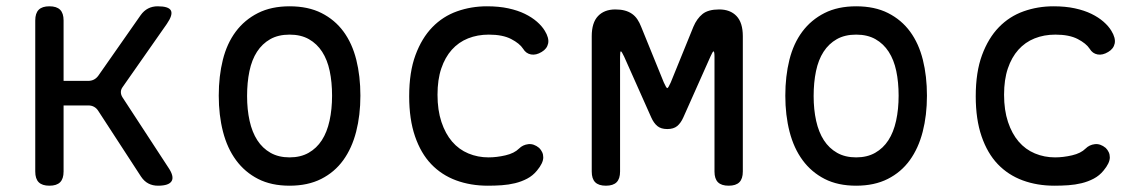

<svg xmlns="http://www.w3.org/2000/svg" viewBox="-20 -580 3640 610"><path d="M137 10Q114 10 103 -1Q92 -12 92 -35V-515Q92 -538 103 -549Q114 -560 137 -560Q160 -560 171 -549Q182 -538 182 -515V-323H260Q270 -323 278 -327Q286 -331 292 -339L427 -532Q437 -546 450.5 -553Q464 -560 481 -560Q516 -560 523 -546.5Q530 -533 510 -504L370 -304Q364 -296 364 -287.5Q364 -279 369 -271L514 -49Q534 -20 525.5 -5Q517 10 482 10Q465 10 451.5 3Q438 -4 428 -19L292 -228Q287 -236 279 -240.5Q271 -245 261 -245H182V-35Q182 -12 171 -1Q160 10 137 10Z M900 10Q842 10 800 -11.5Q758 -33 730 -71Q702 -109 688.5 -161.5Q675 -214 675 -276Q675 -338 688 -390Q701 -442 729 -479.5Q757 -517 799.5 -538.5Q842 -560 900 -560Q959 -560 1001.5 -538.5Q1044 -517 1071.5 -479.5Q1099 -442 1112 -390Q1125 -338 1125 -276Q1125 -214 1111.5 -161.5Q1098 -109 1070.5 -71Q1043 -33 1000.5 -11.5Q958 10 900 10ZM900 -80Q935 -80 960.5 -94.5Q986 -109 1002.5 -134.5Q1019 -160 1027 -196.5Q1035 -233 1035 -276Q1035 -319 1027.5 -354.5Q1020 -390 1003.5 -415.5Q987 -441 961.5 -455.5Q936 -470 900 -470Q864 -470 838.5 -455.5Q813 -441 796.5 -415.5Q780 -390 772.5 -354Q765 -318 765 -275Q765 -232 773 -196Q781 -160 797.5 -134.5Q814 -109 839.5 -94.5Q865 -80 900 -80Z M1280 -274Q1280 -351 1300 -405Q1320 -459 1353.5 -493.5Q1387 -528 1432 -544Q1477 -560 1527 -560Q1565 -560 1595 -553.5Q1625 -547 1647.5 -536Q1670 -525 1686 -511Q1702 -497 1711 -482Q1725 -459 1721.5 -442Q1718 -425 1701 -415Q1683 -404 1667 -407Q1651 -410 1642 -425Q1631 -442 1604 -456Q1577 -470 1533 -470Q1497 -470 1467 -458Q1437 -446 1415.5 -422Q1394 -398 1382 -362.5Q1370 -327 1370 -279Q1370 -230 1382.5 -192.5Q1395 -155 1416.5 -130Q1438 -105 1468 -92.5Q1498 -80 1532 -80Q1558 -80 1586 -86.5Q1614 -93 1629 -108Q1641 -120 1658.5 -122Q1676 -124 1693 -110Q1699 -104 1702.5 -96.5Q1706 -89 1706 -80Q1706 -71 1701 -60.5Q1696 -50 1686 -38Q1673 -22 1655 -12.5Q1637 -3 1616.5 2Q1596 7 1574 8.5Q1552 10 1530 10Q1475 10 1429 -7Q1383 -24 1350 -58.5Q1317 -93 1298.5 -147Q1280 -201 1280 -274Z M2340 -35Q2340 -12 2329 -1Q2318 10 2295 10Q2272 10 2261 -1Q2250 -12 2250 -35V-400Q2250 -416 2247 -417Q2244 -416 2237 -400L2151 -207Q2143 -189 2131.5 -179.5Q2120 -170 2100 -170Q2080 -170 2068.5 -179.5Q2057 -189 2049 -207L1963 -400Q1955 -417 1952.5 -417Q1950 -417 1950 -400V-35Q1950 -12 1939 -1Q1928 10 1905 10Q1882 10 1871 -1Q1860 -12 1860 -35V-465Q1860 -508 1880 -529Q1900 -550 1935 -550Q1952 -550 1965 -546.5Q1978 -543 1988 -536Q1998 -529 2005 -518.5Q2012 -508 2017 -495L2089 -318Q2097 -300 2100 -300Q2103 -300 2111 -318L2183 -495Q2194 -521 2212 -535.5Q2230 -550 2265 -550Q2300 -550 2320 -529Q2340 -508 2340 -465Z M2700 10Q2642 10 2600 -11.5Q2558 -33 2530 -71Q2502 -109 2488.5 -161.5Q2475 -214 2475 -276Q2475 -338 2488 -390Q2501 -442 2529 -479.5Q2557 -517 2599.5 -538.5Q2642 -560 2700 -560Q2759 -560 2801.5 -538.5Q2844 -517 2871.5 -479.5Q2899 -442 2912 -390Q2925 -338 2925 -276Q2925 -214 2911.5 -161.5Q2898 -109 2870.5 -71Q2843 -33 2800.5 -11.5Q2758 10 2700 10ZM2700 -80Q2735 -80 2760.5 -94.5Q2786 -109 2802.5 -134.5Q2819 -160 2827 -196.5Q2835 -233 2835 -276Q2835 -319 2827.5 -354.5Q2820 -390 2803.5 -415.5Q2787 -441 2761.5 -455.5Q2736 -470 2700 -470Q2664 -470 2638.5 -455.5Q2613 -441 2596.5 -415.5Q2580 -390 2572.5 -354Q2565 -318 2565 -275Q2565 -232 2573 -196Q2581 -160 2597.5 -134.5Q2614 -109 2639.5 -94.5Q2665 -80 2700 -80Z M3080 -274Q3080 -351 3100 -405Q3120 -459 3153.5 -493.5Q3187 -528 3232 -544Q3277 -560 3327 -560Q3365 -560 3395 -553.5Q3425 -547 3447.5 -536Q3470 -525 3486 -511Q3502 -497 3511 -482Q3525 -459 3521.5 -442Q3518 -425 3501 -415Q3483 -404 3467 -407Q3451 -410 3442 -425Q3431 -442 3404 -456Q3377 -470 3333 -470Q3297 -470 3267 -458Q3237 -446 3215.5 -422Q3194 -398 3182 -362.5Q3170 -327 3170 -279Q3170 -230 3182.5 -192.5Q3195 -155 3216.5 -130Q3238 -105 3268 -92.5Q3298 -80 3332 -80Q3358 -80 3386 -86.5Q3414 -93 3429 -108Q3441 -120 3458.5 -122Q3476 -124 3493 -110Q3499 -104 3502.5 -96.5Q3506 -89 3506 -80Q3506 -71 3501 -60.5Q3496 -50 3486 -38Q3473 -22 3455 -12.5Q3437 -3 3416.5 2Q3396 7 3374 8.5Q3352 10 3330 10Q3275 10 3229 -7Q3183 -24 3150 -58.5Q3117 -93 3098.5 -147Q3080 -201 3080 -274Z"/></svg>

Font: Maple Mono Normal
Style: Regular
Weight: 400
Monospace: yes
Designer: subframe7536
Version: Version 7.000